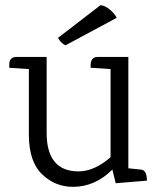

<svg xmlns="http://www.w3.org/2000/svg" viewBox="-20 -710 612 745"><path d="M16 -460Q16 -489 44 -489H161V-194Q161 -120 192 -82.5Q223 -45 284.5 -45Q346 -45 409 -100V-442L332 -447Q328 -489 359 -489H478V-57L527 -52Q550 -50 550 -9L429 1L416 -52Q349 15 263 15Q194 15 143 -34Q92 -83 92 -188V-442L16 -447ZM433 -641 234 -534Q216 -543 205 -563L370 -690Q388 -688 406 -673Q424 -658 433 -641Z"/></svg>

Font: Karma
Style: Regular
Weight: 400
Designer: Joana Correia
Foundry: Indian Type Foundry
Version: Version 1.202;PS 1.0;hotconv 1.0.78;makeotf.lib2.5.61930; tt